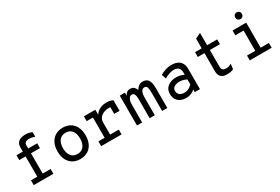

<svg xmlns="http://www.w3.org/2000/svg" viewBox="78 -1778 4156 2846"><g transform="rotate(-30 2156.0 -355.0)"><path d="M237 0V-429H129V-511H237V-584.5Q237 -622.5 250.5 -647.2Q264 -672 286.5 -686.2Q309 -700.5 336.8 -706.2Q364.5 -712 392.5 -712Q430 -712 457 -705.5Q484 -699 507 -687.5V-608.5Q483.5 -619.5 460 -624Q436.5 -628.5 408.5 -628.5Q379.5 -628.5 362.2 -621Q345 -613.5 337.2 -600Q329.5 -586.5 329.5 -568V-511H483.5V-429H329.5V0ZM129 0V-82H465.5V0Z M924 12Q851 12 797 -20Q743 -52 713.2 -111.8Q683.5 -171.5 683.5 -255Q683.5 -338 713.2 -398Q743 -458 797 -490.5Q851 -523 924 -523Q997.5 -523 1051.5 -491Q1105.5 -459 1135 -399Q1164.5 -339 1164.5 -255.5Q1164.5 -172.5 1135 -112.5Q1105.5 -52.5 1051.5 -20.2Q997.5 12 924 12ZM924 -74.5Q994.5 -74.5 1032.2 -123.2Q1070 -172 1070 -255.5Q1070 -339 1033.2 -388Q996.5 -437 924 -437Q853 -437 815.5 -389Q778 -341 778 -255Q778 -172 815.5 -123.2Q853 -74.5 924 -74.5Z M1283 0V-82H1390V-429H1283V-511H1478V-397L1472 -411.5Q1486 -445 1516.2 -470.2Q1546.5 -495.5 1586.5 -509.2Q1626.5 -523 1669 -523Q1708 -523 1736.2 -515.8Q1764.5 -508.5 1781.5 -498V-318H1690V-470.5L1723 -428Q1709.5 -431.5 1696 -432.8Q1682.5 -434 1669 -434Q1614.5 -434 1572.8 -416.8Q1531 -399.5 1507.5 -366.5Q1484 -333.5 1484 -286.5V-82H1632V0Z M1896.5 0V-511H1985V-406L1971 -414.5Q1983 -466 2009.5 -494.5Q2036 -523 2077.5 -523Q2119.5 -523 2143.5 -498.8Q2167.5 -474.5 2176.5 -446Q2194 -476.5 2222.5 -499.8Q2251 -523 2292 -523Q2354.5 -523 2385 -481Q2415.5 -439 2415.5 -341.5V0H2327V-312.5Q2327 -375.5 2316.2 -405.5Q2305.5 -435.5 2270.5 -435.5Q2247 -435.5 2231.8 -419Q2216.5 -402.5 2209 -374Q2201.5 -345.5 2201.5 -308.5V0H2113V-320.5Q2113 -353 2108.8 -379Q2104.5 -405 2092.5 -420.2Q2080.5 -435.5 2058 -435.5Q2034.5 -435.5 2018.2 -419Q2002 -402.5 1993.5 -374Q1985 -345.5 1985 -308.5V0Z M2736.5 12Q2683 12 2641.5 -7.2Q2600 -26.5 2576 -64.5Q2552 -102.5 2552 -159.5Q2552 -218.5 2580.8 -255.8Q2609.5 -293 2654.8 -310.8Q2700 -328.5 2750 -328.5Q2788 -328.5 2820.8 -321.2Q2853.5 -314 2885.5 -297V-333.5Q2885.5 -376.5 2871.5 -400Q2857.5 -423.5 2833.2 -432.8Q2809 -442 2779 -442Q2737.5 -442 2694 -426.2Q2650.5 -410.5 2617 -388.5L2589.5 -465.5Q2624.5 -487 2676.8 -505Q2729 -523 2787.5 -523Q2818.5 -523 2851 -516Q2883.5 -509 2911.5 -489.5Q2939.5 -470 2956.8 -433.5Q2974 -397 2974 -338.5V0H2885.5V-45Q2860 -21.5 2823 -4.8Q2786 12 2736.5 12ZM2750.5 -69Q2797 -69 2830.8 -89.5Q2864.5 -110 2885.5 -134V-216.5Q2863 -230 2830 -239.5Q2797 -249 2762.5 -249Q2713.5 -249 2676.8 -227.5Q2640 -206 2640 -159.5Q2640 -119.5 2669 -94.2Q2698 -69 2750.5 -69Z M3434.5 12Q3362 12 3330.5 -23.2Q3299 -58.5 3299 -118.5V-429H3185V-511H3299V-677L3391.5 -722V-511H3564V-429H3391.5V-144.5Q3391.5 -123 3397.5 -106.5Q3403.5 -90 3419.5 -81Q3435.5 -72 3465 -72Q3498 -72 3519.2 -80.5Q3540.5 -89 3557.5 -99L3546.5 -11Q3526 -0.5 3500.2 5.8Q3474.5 12 3434.5 12Z M3968 -10V-511H4060.5V-10ZM3827 0V-82H4201.5V0ZM3827 -429V-511H4023V-429ZM4014 -599Q3990 -599 3973.5 -615.8Q3957 -632.5 3957 -656.5Q3957 -681 3973.5 -697.8Q3990 -714.5 4014 -714.5Q4039 -714.5 4055.2 -697.8Q4071.5 -681 4071.5 -656.5Q4071.5 -632.5 4055.2 -615.8Q4039 -599 4014 -599Z"/></g></svg>

Font: Overpass Mono Medium
Style: Regular
Weight: 500
Monospace: yes
Designer: Delve Withrington, Dave Bailey
Foundry: Delve Fonts LLC
Version: Version 4.000